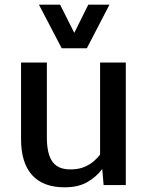

<svg xmlns="http://www.w3.org/2000/svg" viewBox="-20 -798 639 828"><path d="M258.3 9.8Q166 9.8 118.4 -43Q70.8 -95.7 70.8 -197.8V-528.3H182.1V-205.1Q182.1 -159.7 192.1 -128.9Q202.1 -98.1 224.4 -82.8Q246.6 -67.4 283.2 -67.4Q319.3 -67.4 344.5 -78.4Q369.6 -89.4 386 -104Q402.3 -118.7 411.6 -131.3V-528.3H522.5V0H426.8L420.9 -69.3Q396 -35.6 356.9 -12.9Q317.9 9.8 258.3 9.8ZM246.1 -589.8 147.9 -777.8H239.3L300.3 -656.2L360.8 -777.8H452.1L354.5 -589.8Z"/></svg>

Font: Comme Medium
Style: Regular
Weight: 500
Version: Version 1.000;gftools[0.9.27]